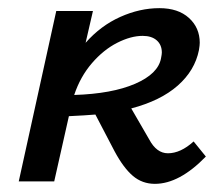

<svg xmlns="http://www.w3.org/2000/svg" viewBox="-20 -445 548 471"><path d="M485 -61Q420 6 360 6Q329 6 306 -13.5Q283 -33 261 -74L214 -164Q191 -162 149 -160L113 0H26L118 -418H208L190 -340Q227 -382 275 -403.5Q323 -425 371 -425Q417 -425 443.5 -401Q470 -377 470 -340Q470 -334 468 -322Q458 -272 416 -235Q374 -198 302 -179L346 -103Q364 -69 392 -69Q423 -69 455 -98ZM162 -212Q255 -215 311.5 -239.5Q368 -264 375 -302Q377 -312 377 -316Q377 -335 364.5 -346Q352 -357 330 -357Q301 -357 267.5 -340Q234 -323 205.5 -290Q177 -257 162 -212Z"/></svg>

Font: Ysabeau Infant Semibold
Style: Italic
Weight: 600
Italic angle: -12°
Designer: Christian Thalmann (Catharsis Fonts)
Version: Version 0.003